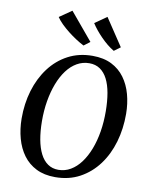

<svg xmlns="http://www.w3.org/2000/svg" viewBox="-106 -1076 909 1163"><g transform="rotate(10 349.0 -494.5)"><path d="M314 10.5Q247 10.5 198 -14Q149 -38.5 117.2 -81.8Q85.5 -125 69.8 -182Q54 -239 53.5 -304Q53 -395.5 77.2 -476.5Q101.5 -557.5 148.2 -619.8Q195 -682 261.5 -717.2Q328 -752.5 412 -752.5Q480 -752.5 529 -728Q578 -703.5 609.5 -660.2Q641 -617 656.2 -561Q671.5 -505 672 -441.5Q672.5 -350 648.8 -268.2Q625 -186.5 578.5 -124Q532 -61.5 465.5 -25.5Q399 10.5 314 10.5ZM326 -36.5Q366.5 -36.5 401.2 -57Q436 -77.5 463.2 -114.2Q490.5 -151 509.8 -201Q529 -251 538.8 -310.5Q548.5 -370 548 -435.5Q547.5 -497 538.8 -546.8Q530 -596.5 512 -631.8Q494 -667 466.2 -686Q438.5 -705 400 -705Q359.5 -705 324.5 -685Q289.5 -665 262.2 -628.5Q235 -592 216 -542.5Q197 -493 187 -433.8Q177 -374.5 177.5 -309.5Q178 -247 187.2 -196.8Q196.5 -146.5 214.8 -110.8Q233 -75 260.8 -55.8Q288.5 -36.5 326 -36.5ZM570.5 -833 532 -804.5Q510.5 -817 489.5 -834.2Q468.5 -851.5 449.5 -871Q430.5 -890.5 414.2 -910.5Q398 -930.5 386 -949.5L459 -1000.5ZM383.5 -833 346 -804.5Q323 -816 297.2 -832.8Q271.5 -849.5 246.5 -869.2Q221.5 -889 201 -909.2Q180.5 -929.5 168 -948.5L243.5 -1000.5Z"/></g></svg>

Font: Merriweather 48pt Medium
Style: Italic
Weight: 500
Italic angle: -7.8°
Version: Version 2.101